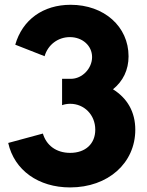

<svg xmlns="http://www.w3.org/2000/svg" viewBox="-20 -784 625 818"><path d="M15 -175C40.9 -58.6 144.1 14.5 278.6 14.5C440.9 14.5 556.4 -89.5 556.4 -231.4C556.4 -307.3 522.3 -365.5 461.4 -403.6C504.1 -438.2 527.7 -485.9 527.7 -544.1C527.7 -670.9 423.6 -763.6 280.9 -763.6C163.6 -763.6 75.5 -700 45 -593.6L170 -544.5C184.1 -593.6 227.3 -625.9 277.7 -625.9C331.4 -625.9 372.3 -589.1 372.3 -540.9C372.3 -492.7 330.9 -448.2 281.8 -448.2H244.5V-335.9C254.1 -339.5 266.4 -341.8 279.1 -341.8C338.6 -341.8 385.9 -295 385.9 -231.4C385.9 -171.4 344.1 -132.7 279.1 -132.7C218.6 -132.7 177.3 -165.5 162.7 -215Z"/></svg>

Font: Spartan MB ExtBd
Style: Regular
Weight: 800
Designer: Matt Bailey, Mirko Velimirovic
Foundry: Matt Bailey
Version: Version 1.005